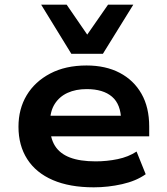

<svg xmlns="http://www.w3.org/2000/svg" viewBox="-20 -791 713 821"><path d="M381 10Q278 10 206 -21Q134 -52 96.5 -110.5Q59 -169 59 -249Q59 -325 94 -383.5Q129 -442 194.5 -476.5Q260 -511 350 -511Q432 -511 492 -479.5Q552 -448 585 -390Q618 -332 618 -250V-208H171V-296H516L498 -276Q497 -345 459 -377.5Q421 -410 351 -410Q304 -410 269 -394Q234 -378 214 -346.5Q194 -315 194 -268V-253Q194 -201 215 -167.5Q236 -134 279 -117.5Q322 -101 389 -101Q437 -101 483 -110.5Q529 -120 564 -143L603 -46Q562 -17 502 -3.5Q442 10 381 10ZM285 -561 156 -771H265L353 -643L442 -771H550L420 -561Z"/></svg>

Font: Nunito Sans 7pt SemiExpanded
Style: Bold
Weight: 700
Width: 6
Designer: Vernon Adams
Foundry: Vernon Adams
Version: Version 3.101;gftools[0.9.27]